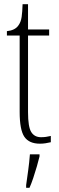

<svg xmlns="http://www.w3.org/2000/svg" viewBox="-20 -677 282 918"><path d="M171 10Q119 10 96.5 -23Q74 -56 74 -142V-507H13V-528Q51 -532 67 -554Q80 -571 83.5 -596Q87 -621 88 -657H114V-536H215V-507H114V-141Q114 -70 129.5 -45.5Q145 -21 176 -21Q189 -21 199.5 -22.5Q210 -24 223 -27V3Q211 6 197.5 8Q184 10 171 10ZM105 208Q110 172 115 136Q120 100 123 61H169V71Q164 92 156 119.5Q148 147 139 174Q130 201 121 221H105Z"/></svg>

Font: Noto Serif Bengali ExtraCondensed ExtraLight
Style: Regular
Weight: 200
Width: 2
Designer: Juan Bruce, Universal Thirst, Indian Type Foundry and the Monotype Design Team.
Foundry: Monotype Imaging Inc.
Version: Version 2.003; ttfautohint (v1.8.4.7-5d5b)